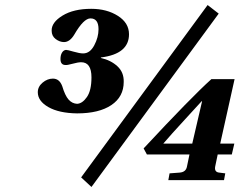

<svg xmlns="http://www.w3.org/2000/svg" viewBox="-20 -715 980 762"><path d="M130 -349Q130 -371 149 -387Q168 -403 190 -403Q216 -403 227 -373Q238 -336 252 -320Q266 -304 286 -303Q307 -304 325 -330Q343 -356 343 -408Q343 -468 302 -468Q290 -468 268 -462Q246 -456 240 -457Q220 -457 220 -481Q220 -496 226 -506Q232 -516 242 -517Q248 -517 272 -510Q296 -503 310 -503Q337 -503 354 -535Q371 -567 371 -599Q371 -642 339 -642Q312 -642 275 -578Q257 -548 234 -548Q217 -548 201 -560Q185 -572 185 -593Q184 -626 228 -653Q272 -680 342 -680Q404 -680 448 -652Q492 -624 492 -579Q492 -501 381 -487L380 -485Q420 -476 446 -452Q472 -428 471 -390Q471 -331 422 -298Q373 -265 286 -265Q214 -266 172 -290Q130 -314 130 -349ZM302 -11 804 -695 848 -661 343 27ZM550 -126Q740 -330 819 -401H911L854 -145H910L900 -102H844L834 -54Q830 -32 850 -30L874 -27L869 0H648L653 -27L693 -30Q718 -32 722 -54L732 -102H563ZM628 -145H743L782 -313H780Q774 -306 715 -242Q656 -178 628 -145Z"/></svg>

Font: Heuristica
Style: Bold Italic
Weight: 700
Italic angle: -13°
Version: Version 1.0.2